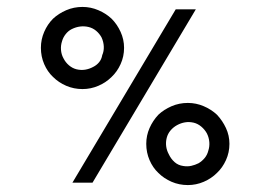

<svg xmlns="http://www.w3.org/2000/svg" viewBox="-20 -527 766 554"><path d="M467 -82Q461 -93 459.5 -105Q458 -117 461 -129Q464 -141 472 -150.5Q480 -160 491 -166Q502 -172 514 -174Q526 -176 539 -173Q551 -170 561 -161.5Q571 -153 577 -142Q583 -130 584 -117Q585 -104 581 -92Q578 -80 570.5 -71Q563 -62 553 -56Q543 -51 532 -48.5Q521 -46 509 -48Q494 -50 483.5 -59.5Q473 -69 467 -82ZM606 -28Q622 -43 632 -65Q642 -87 642 -112Q642 -136 632 -157.5Q622 -179 606 -196Q590 -211 568 -220.5Q546 -230 522 -230Q497 -230 475 -220.5Q453 -211 437 -196Q421 -179 411.5 -157.5Q402 -136 402 -112Q402 -87 411.5 -65Q421 -43 437 -28Q453 -12 475 -2.5Q497 7 522 7Q546 7 568 -2.5Q590 -12 606 -28ZM163 -359Q157 -370 156 -383Q155 -396 159 -408Q162 -419 169.5 -428.5Q177 -438 187 -443Q199 -449 211.5 -450.5Q224 -452 236 -449Q248 -446 257.5 -438Q267 -430 273 -419Q279 -406 279.5 -392.5Q280 -379 275 -368Q273 -356 266 -347.5Q259 -339 249 -334Q238 -328 226 -326Q214 -324 201 -327Q189 -330 179 -338.5Q169 -347 163 -359ZM302 -305Q318 -320 328 -342Q338 -364 338 -389Q338 -413 328 -435Q318 -457 302 -473Q286 -488 264 -497.5Q242 -507 218 -507Q193 -507 171 -497.5Q149 -488 133 -473Q117 -457 107.5 -435Q98 -413 98 -389Q98 -364 107.5 -342Q117 -320 133 -305Q149 -289 171 -279.5Q193 -270 218 -270Q242 -270 264 -279.5Q286 -289 302 -305ZM247 0Q322 -126 396 -250Q470 -374 545 -500H487Q412 -374 338 -250Q264 -126 189 0Z"/></svg>

Font: Josefin Slab Medium
Style: Regular
Weight: 500
Designer: Santiago Orozco
Foundry: Typemade
Version: Version 2.000